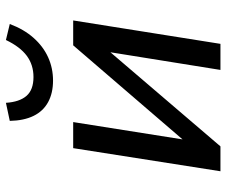

<svg xmlns="http://www.w3.org/2000/svg" viewBox="-78 -686 764 648"><g transform="rotate(-90 304.0 -362.0)"><path d="M50 0 128 -497H216L156 -118H149L475 -497H559L480 0H392L453 -380H459L134 0ZM356 -565Q314 -565 283.5 -581.5Q253 -598 237 -630.5Q221 -663 220 -711L281 -724Q284 -678 304.5 -654.5Q325 -631 368 -631Q409 -631 439.5 -653.5Q470 -676 493 -724L547 -711Q529 -663 500 -630.5Q471 -598 434.5 -581.5Q398 -565 356 -565Z"/></g></svg>

Font: Nunito Sans 7pt SemiCondensed Medium
Style: Italic
Weight: 500
Width: 4
Italic angle: -9°
Designer: Vernon Adams
Foundry: Vernon Adams
Version: Version 3.101;gftools[0.9.27]